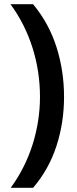

<svg xmlns="http://www.w3.org/2000/svg" viewBox="-20 -734 364 912"><path d="M284.2 -273.9C284.2 -355.5 272.5 -434.1 248.5 -509.8C224.6 -585.4 187.5 -653.3 137.2 -713.9H29.8C122.1 -588.9 169.9 -433.6 169.9 -274.9C169.9 -197.8 158.2 -122.1 134.8 -47.4C110.8 27.8 76.2 96.2 30.8 158.2H137.2C187.5 99.1 224.6 32.7 248.5 -41.5C272.5 -115.7 284.2 -193.4 284.2 -273.9Z"/></svg>

Font: Noto Reveo Sans
Style: Regular
Weight: 600
Designer: Monotype Design Team
Foundry: Monotype Imaging Inc.
Version: Version 2.007